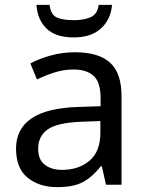

<svg xmlns="http://www.w3.org/2000/svg" viewBox="-20 -760 601 790"><path d="M288 -545Q386 -545 433 -502Q480 -459 480 -365V0H416L399 -76H395Q360 -32 321.5 -11Q283 10 215 10Q142 10 94 -28.5Q46 -67 46 -149Q46 -229 109 -272.5Q172 -316 303 -320L394 -323V-355Q394 -422 365 -448Q336 -474 283 -474Q241 -474 203 -461.5Q165 -449 132 -433L105 -499Q140 -518 188 -531.5Q236 -545 288 -545ZM393 -262 314 -259Q214 -255 175.5 -227Q137 -199 137 -148Q137 -103 164.5 -82Q192 -61 235 -61Q303 -61 348 -98.5Q393 -136 393 -214ZM441 -740Q436 -680 395.5 -643Q355 -606 283 -606Q209 -606 171.5 -642.5Q134 -679 130 -740H184Q189 -699 214 -688Q239 -677 285 -677Q324 -677 352.5 -689Q381 -701 386 -740Z"/></svg>

Font: Noto IKEA Arabic
Style: Regular
Weight: 400
Designer: Monotype Design Team
Foundry: Monotype Imaging Inc.
Version: Version 1.200